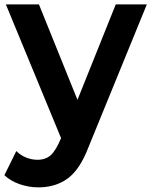

<svg xmlns="http://www.w3.org/2000/svg" viewBox="-44 -614 677 858"><path d="M127.8 223.3Q84.4 223.3 43.3 208.9Q2.2 194.4 -24.4 168.9L28.9 61.1Q47.8 80 72.8 90Q97.8 100 123.3 100Q160 100 182.8 79.4Q205.6 58.9 228.9 3.3L-17.8 -594.4H130L302.2 -167.8L473.3 -594.4H612.2L351.1 44.4Q313.3 143.3 258.9 183.3Q204.4 223.3 127.8 223.3Z"/></svg>

Font: Paperlogy 7 Bold
Style: Regular
Weight: 700
Designer: redesigned by Lee Juim, glyphs from Gmarket Sans & Montserrat
Foundry: PT&
Version: Version 1.001